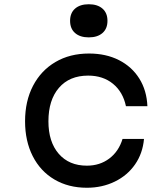

<svg xmlns="http://www.w3.org/2000/svg" viewBox="-20 -868 790 904"><path d="M98 -297Q98 -392 135.5 -464Q173 -536 241 -576Q309 -616 399 -616Q479 -616 540 -585Q601 -554 636 -498Q671 -442 674 -368H573Q559 -435 512 -473.5Q465 -512 395 -512Q307 -512 257.5 -454.5Q208 -397 208 -297Q208 -200 256.5 -144Q305 -88 389 -88Q450 -88 494.5 -121.5Q539 -155 557 -214H658Q652 -146 616 -94Q580 -42 520.5 -13Q461 16 389 16Q302 16 236 -23Q170 -62 134 -133Q98 -204 98 -297ZM310 -770Q310 -807 333.5 -827.5Q357 -848 398 -848Q439 -848 462.5 -827.5Q486 -807 486 -770Q486 -733 462.5 -712.5Q439 -692 398 -692Q357 -692 333.5 -712.5Q310 -733 310 -770Z"/></svg>

Font: Martian Mono VF sWd Rg
Style: Regular
Weight: 400
Width: 6
Monospace: yes
Designer: Roman Shamin
Foundry: Evil Martians
Version: Version 1.100